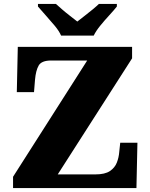

<svg xmlns="http://www.w3.org/2000/svg" viewBox="-20 -951 761 971"><path d="M46 0V-57L421 -645H239Q190 -645 175.5 -619.5Q161 -594 157 -547L152 -485H65L70 -714H648V-656L272 -69H462Q511 -69 536 -86Q561 -103 571 -129Q581 -155 583 -182L588 -229H675L670 0ZM289 -771Q279 -794 257 -820.5Q235 -847 211.5 -873Q188 -899 172 -918V-931H263Q274 -921 293.5 -904Q313 -887 334.5 -870.5Q356 -854 371 -842Q386 -854 407.5 -870.5Q429 -887 449.5 -904Q470 -921 480 -931H571V-918Q556 -899 532 -873Q508 -847 486.5 -820.5Q465 -794 454 -771Z"/></svg>

Font: Noto Serif Armenian Black
Style: Regular
Weight: 900
Version: Version 2.007